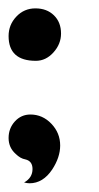

<svg xmlns="http://www.w3.org/2000/svg" viewBox="-20 -374 230 447"><path d="M36.1 50.8Q55.7 40 55.7 19.5Q55.7 1 39.1 -2.9Q27.3 -4.9 16.6 -15.6Q0 -30.3 0 -52.7Q0 -75.2 14.6 -91.3Q29.3 -107.4 50.8 -107.4Q79.1 -107.4 99.6 -85.9Q120.1 -64.5 120.1 -35.2Q120.1 -7.8 101.6 20.5Q80.1 52.7 48.8 52.7Q43 52.7 36.1 50.8ZM122.1 -295.9Q122.1 -271.5 104.5 -252Q86.9 -232.4 63.5 -232.4Q0 -232.4 0 -290Q0 -316.4 18.1 -335.4Q36.1 -354.5 62.5 -354.5Q88.9 -354.5 105.5 -338.4Q122.1 -322.3 122.1 -295.9Z"/></svg>

Font: Ponnala
Style: Regular
Weight: 400
Designer: Appaji Ambarisha Darbha
Version: Version 1.0.3